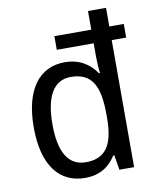

<svg xmlns="http://www.w3.org/2000/svg" viewBox="-86 -826 732 902"><g transform="rotate(-10 280.0 -375.0)"><path d="M247 10C319 10 364 -22 395 -71H400L412 0H482V-606H551V-671H482V-760H396V-671H220V-606H396V-541C396 -520 398 -484 401 -463H396C365 -509 317 -542 246 -542C126 -542 50 -448 50 -265C50 -84 125 10 247 10ZM264 -62C179 -62 139 -133 139 -264C139 -394 178 -469 262 -469C363 -469 397 -402 397 -267V-249C397 -122 358 -62 264 -62Z"/></g></svg>

Font: Noto Sans Gujarati UI SemiCondensed
Style: Regular
Weight: 400
Width: 4
Designer: Jelle Bosma - Monotype Design Team, Universal Thirst
Foundry: Monotype Imaging Inc.
Version: Version 2.106